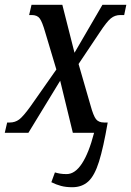

<svg xmlns="http://www.w3.org/2000/svg" viewBox="-36 -556 549 804"><path d="M267 228Q240 228 219.5 222.5Q199 217 179 207L194 166Q204 169 215.5 171Q227 173 243 173Q278 173 307 129Q336 85 358 0H269L216 -218L83 0H-16L-6 -43H5Q27 -43 44 -55.5Q61 -68 92 -111L200 -265L153 -422Q141 -464 130.5 -478.5Q120 -493 97 -493H86L96 -536H225L276 -335L393 -536H493L484 -493H468Q445 -493 428 -479Q411 -465 382 -421L293 -288L343 -115Q355 -71 366 -57Q377 -43 400 -43H415Q397 62 378.5 121Q360 180 333.5 204Q307 228 267 228Z"/></svg>

Font: Noto Serif ExtraCondensed Medium
Style: Italic
Weight: 500
Width: 2
Italic angle: -12°
Designer: Monotype Design Team
Foundry: Monotype Imaging Inc.
Version: Version 2.013; ttfautohint (v1.8.4.7-5d5b)